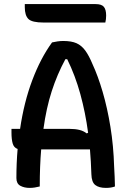

<svg xmlns="http://www.w3.org/2000/svg" viewBox="-20 -910 640 937"><path d="M174 0Q162 3 150 5Q138 7 125 7Q98 7 79 -3.5Q60 -14 60 -41Q60 -114 66 -183Q48 -189 42 -209.5Q36 -230 36 -263V-281H78Q97 -411 137.5 -518.5Q178 -626 234 -703Q247 -706 261 -708Q275 -710 289 -710Q329 -710 353.5 -699Q378 -688 396 -663.5Q414 -639 431 -598Q458 -540 481 -461.5Q504 -383 519 -290.5Q534 -198 537 -97Q539 -72 539.5 -48.5Q540 -25 541 0Q523 7 497 7Q463 7 445 -7Q427 -21 426 -59Q424 -122 419 -181H181Q174 -99 174 0ZM321 -281Q347 -281 367.5 -276Q388 -271 403 -259L410 -262Q397 -360 372 -451Q347 -542 308 -621H299Q259 -547 232.5 -465Q206 -383 192 -281ZM101 -890H447Q476 -890 487 -876.5Q498 -863 498 -834Q498 -825 497 -816.5Q496 -808 494 -800H193Q136 -800 118.5 -817.5Q101 -835 101 -875Z"/></svg>

Font: Recursive Mn Csl St Med
Style: Regular
Weight: 500
Monospace: yes
Version: Version 1.079;hotconv 1.0.112;makeotfexe 2.5.65598; ttfautoh